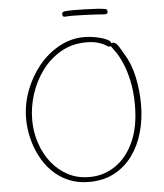

<svg xmlns="http://www.w3.org/2000/svg" viewBox="-62 -991 908 1065"><g transform="rotate(-5 392.0 -458.5)"><path d="M541 -765Q561 -758 571 -750.5Q581 -743 581 -730Q581 -727 579.5 -723.5Q578 -720 574 -718.5Q570 -717 563.5 -719Q557 -721 547 -728Q534 -737 507 -745Q480 -753 442 -753Q363 -753 300.5 -717Q238 -681 194.5 -622Q151 -563 128.5 -492Q106 -421 106 -350Q106 -283 126.5 -221Q147 -159 185 -111Q223 -63 276 -35Q329 -7 395 -7Q475 -7 540 -51Q605 -95 643 -179Q681 -263 681 -383Q681 -459 667.5 -520Q654 -581 634.5 -624Q615 -667 598 -689Q585 -708 580 -714.5Q575 -721 575 -728Q575 -729 576 -731Q577 -733 579 -734.5Q581 -736 584 -737Q587 -738 591 -738Q603 -737 613 -724.5Q623 -712 631 -697Q639 -682 646 -671Q683 -613 699 -537Q715 -461 715 -384Q715 -302 694.5 -229Q674 -156 633 -100Q592 -44 531.5 -12Q471 20 391 20Q327 20 275.5 -2.5Q224 -25 186 -63.5Q148 -102 123 -151Q98 -200 85.5 -253.5Q73 -307 73 -359Q73 -439 101.5 -515Q130 -591 179.5 -651.5Q229 -712 294.5 -747.5Q360 -783 433 -783Q460 -783 491.5 -777.5Q523 -772 541 -765ZM340 -905Q330 -904 326.5 -908.5Q323 -913 323 -920Q323 -927 327 -930.5Q331 -934 340 -935Q358 -937 387 -937Q416 -937 448.5 -936Q481 -935 510 -933.5Q539 -932 557 -929Q568 -928 571.5 -923.5Q575 -919 575 -911Q575 -904 569.5 -901Q564 -898 552 -899Q531 -901 502.5 -902.5Q474 -904 443 -905Q412 -906 385 -906.5Q358 -907 340 -905Z"/></g></svg>

Font: Playpen Sans Thin
Style: Regular
Weight: 250
Designer: Laura Meseguer, Veronika Burian, José Scaglione
Foundry: TypeTogether
Version: Version 1.001